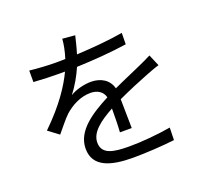

<svg xmlns="http://www.w3.org/2000/svg" viewBox="-138 -966 1276 1177"><g transform="rotate(-20 500.0 -378.0)"><path d="M592 -135C591 -183 590 -267 589 -324C664 -359 735 -388 791 -410C817 -420 853 -434 878 -441L846 -516C818 -502 794 -490 764 -477C712 -453 652 -429 584 -397C569 -456 517 -487 453 -487C409 -487 352 -473 316 -450C352 -496 383 -551 405 -602C513 -606 635 -615 733 -630L734 -704C640 -688 532 -679 431 -674C445 -719 454 -760 461 -788L379 -795C377 -761 368 -716 354 -672C331 -671 310 -671 289 -671C244 -671 175 -675 122 -681V-606C176 -602 243 -600 285 -600H326C289 -522 224 -420 98 -298L166 -247C200 -287 228 -324 256 -351C302 -392 362 -424 427 -424C470 -424 506 -404 516 -363C401 -303 283 -229 283 -112C283 9 397 39 539 39C625 39 735 32 810 23L812 -58C725 -43 619 -34 542 -34C440 -34 363 -45 363 -123C363 -188 427 -239 519 -289C519 -237 518 -173 515 -135Z"/></g></svg>

Font: Noto Sans CJK JP Regular
Style: Regular
Weight: 400
Designer: Ryoko NISHIZUKA (kana & ideographs); Paul D. Hunt (Latin, Greek & Cyrillic); Wenlong ZHANG (bopomofo); Sandoll Communica
Foundry: Adobe Systems Incorporated
Version: Version 1.001;PS 1.001;hotconv 1.0.78;makeotf.lib2.5.61930